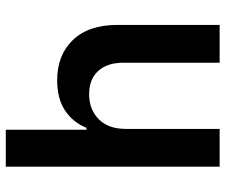

<svg xmlns="http://www.w3.org/2000/svg" viewBox="-77 -690 767 653"><g transform="rotate(-90 306.5 -363.5)"><path d="M548.3 0H419.7V-327.4Q419.7 -382.5 391.5 -413.2Q363.3 -443.9 312.5 -443.9Q261 -443.9 227.8 -411.4Q194.6 -378.9 194.6 -319.6V0H66.1V-727.3H191.8V-452.8H198.2Q217 -499.3 257.3 -525.9Q297.6 -552.6 360.4 -552.6Q445.3 -552.6 496.8 -499.3Q548.3 -446 548.3 -347.3Z"/></g></svg>

Font: Linik Sans SemiBold
Style: Regular
Weight: 600
Designer: Rasmus Andersson (font), Cristiano Sobral (main changes)
Foundry: rsms
Version: Version 3.018;June 1, 2022;FontCreator 14.0.0.2814 64-bit; t